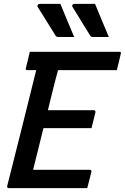

<svg xmlns="http://www.w3.org/2000/svg" viewBox="-20 -966 641 986"><path d="M290 -946Q309 -900 325.5 -860.5Q342 -821 361 -776H280Q270 -776 266 -782Q243 -819 229 -841.5Q215 -864 203 -883.5Q191 -903 173 -931Q171 -936 174 -941Q177 -946 184 -946ZM468 -946Q487 -900 503.5 -860.5Q520 -821 539 -776H458Q448 -776 444 -782Q421 -819 407 -841.5Q393 -864 381.5 -883.5Q370 -903 352 -931Q349 -936 352 -941Q355 -946 362 -946ZM25 0Q15 0 17 -11Q55 -160 92 -308.5Q129 -457 166 -606H121Q109 -606 113 -617Q119 -640 123.5 -659Q128 -678 133 -700H593Q604 -700 600 -689Q595 -667 590.5 -648Q586 -629 580 -606H278Q274 -590 269.5 -574Q265 -558 261 -542Q252 -507 243.5 -471.5Q235 -436 226 -400H462Q467 -400 469 -396.5Q471 -393 470 -389Q467 -377 461 -352.5Q455 -328 450 -308H203Q190 -254 176.5 -200.5Q163 -147 150 -94H440Q445 -94 448 -91Q451 -88 449 -83Q446 -69 440 -46Q434 -23 428 0Z"/></svg>

Font: Recursive Sn Lnr St Med
Style: Italic
Weight: 500
Italic angle: -15°
Version: Version 1.079;hotconv 1.0.112;makeotfexe 2.5.65598; ttfautoh